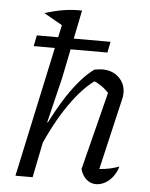

<svg xmlns="http://www.w3.org/2000/svg" viewBox="-53 -775 642 824"><g transform="rotate(5 268.0 -362.5)"><path d="M134 -118 122 -150Q147 -210 174.5 -262.5Q202 -315 230 -357.5Q258 -400 286.5 -432Q315 -464 342 -483Q353 -485 361 -486Q369 -487 376 -487Q420 -487 447.5 -460.5Q475 -434 475 -395Q475 -389 474.5 -382.5Q474 -376 472 -369L400 -60Q426 -62 446 -66.5Q466 -71 485 -78Q478 -53 463 -33.5Q448 -14 429 -4Q410 6 391 6Q368 6 350 -9.5Q332 -25 324 -53L413 -405L416 -382Q394 -405 377 -416.5Q360 -428 337 -438L357 -440Q300 -403 242 -320Q184 -237 134 -118ZM44 0 197 -711 267 -731 207 -435 160 -241 166 -238 118 0ZM195 -656 107 -706Q151 -720 189 -726Q227 -732 267 -731ZM83 -608H400.5L391.1 -561H73.6Z"/></g></svg>

Font: Piazzolla 24pt
Style: Italic
Weight: 400
Italic angle: -11.3°
Designer: Juan Pablo del Peral
Foundry: Huerta Tipografica
Version: Version 2.005